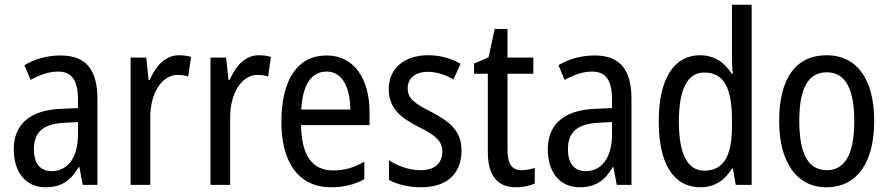

<svg xmlns="http://www.w3.org/2000/svg" viewBox="-20 -780 3754 810"><path d="M236 -546C179 -546 126 -531 83 -505L109 -443C149 -465 187 -478 225 -478C282 -478 309 -443 309 -359V-324L239 -321C107 -316 38 -256 38 -150C38 -58 85 10 172 10C239 10 279 -18 312 -75H315L329 0H391V-363C391 -483 345 -546 236 -546ZM252 -262 309 -265V-213C309 -113 264 -58 198 -58C152 -58 123 -87 123 -151C123 -220 160 -258 252 -262Z M735 -547C679 -547 638 -504 612 -443H607L597 -537H531V0H614V-282C613 -388 664 -464 729 -464C745 -464 761 -462 774 -457L786 -540C769 -545 751 -547 735 -547Z M1072 -547C1016 -547 975 -504 949 -443H944L934 -537H868V0H951V-282C950 -388 1001 -464 1066 -464C1082 -464 1098 -462 1111 -457L1123 -540C1106 -545 1088 -547 1072 -547Z M1358 -546C1236 -546 1167 -445 1167 -265C1167 -102 1235 10 1377 10C1431 10 1474 -1 1517 -24V-98C1473 -72 1432 -61 1385 -61C1297 -61 1252 -125 1250 -252H1539V-308C1539 -444 1476 -546 1358 -546ZM1358 -478C1427 -478 1457 -407 1458 -318H1251C1257 -425 1294 -478 1358 -478Z M1927 -145C1927 -228 1878 -266 1801 -307C1726 -345 1700 -365 1700 -408C1700 -450 1732 -477 1785 -477C1823 -477 1860 -464 1893 -445L1923 -511C1882 -534 1837 -547 1786 -547C1687 -547 1620 -492 1620 -405C1620 -321 1671 -283 1749 -243C1822 -207 1846 -182 1846 -141C1846 -92 1815 -62 1755 -62C1705 -62 1654 -81 1621 -104V-21C1654 -3 1699 10 1757 10C1863 10 1927 -45 1927 -145Z M2180 -62C2138 -62 2121 -90 2121 -148V-469H2230V-537H2121V-658H2067L2041 -538L1980 -512V-469H2038V-140C2038 -34 2082 10 2157 10C2187 10 2216 4 2236 -6V-72C2220 -66 2199 -62 2180 -62Z M2489 -546C2432 -546 2379 -531 2336 -505L2362 -443C2402 -465 2440 -478 2478 -478C2535 -478 2562 -443 2562 -359V-324L2492 -321C2360 -316 2291 -256 2291 -150C2291 -58 2338 10 2425 10C2492 10 2532 -18 2565 -75H2568L2582 0H2644V-363C2644 -483 2598 -546 2489 -546ZM2505 -262 2562 -265V-213C2562 -113 2517 -58 2451 -58C2405 -58 2376 -87 2376 -151C2376 -220 2413 -258 2505 -262Z M2935 10C2996 10 3038 -20 3068 -69H3072L3084 0H3151V-760H3068V-543C3068 -523 3069 -494 3071 -468H3067C3038 -517 2992 -547 2933 -547C2824 -547 2759 -448 2759 -268C2759 -86 2823 10 2935 10ZM2952 -60C2879 -60 2844 -132 2844 -267C2844 -399 2878 -474 2951 -474C3035 -474 3068 -408 3068 -272V-246C3068 -122 3032 -60 2952 -60Z M3668 -269C3668 -450 3592 -547 3468 -547C3335 -547 3267 -446 3267 -269C3267 -98 3340 10 3466 10C3599 10 3668 -99 3668 -269ZM3352 -269C3352 -404 3387 -475 3468 -475C3547 -475 3584 -404 3584 -269C3584 -134 3547 -62 3468 -62C3388 -62 3352 -135 3352 -269Z"/></svg>

Font: Noto Sans Georgian Condensed
Style: Regular
Weight: 400
Width: 3
Designer: Monotype Design Team, Akaki Razmadze
Foundry: Google LLC
Version: Version 2.005